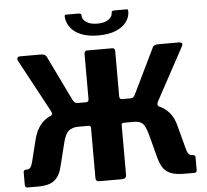

<svg xmlns="http://www.w3.org/2000/svg" viewBox="-61 -1020 1171 1085"><g transform="rotate(-5 524.5 -477.0)"><path d="M52 0Q37 0 37 -15V-87Q37 -101 52 -101Q71 -101 78 -112Q85 -123 91 -148L121 -269Q133 -315 156 -345Q179 -375 213 -390.5Q247 -406 291 -408L350 -451H423Q438 -451 438 -468V-723Q438 -742 454 -742H597Q612 -742 612 -724V-468Q612 -451 627 -451H699L758 -408Q796 -406 830 -392Q864 -378 889.5 -348.5Q915 -319 927 -269L959 -148Q965 -123 972.5 -112Q980 -101 997 -101Q1012 -101 1012 -87V-15Q1012 0 997 0H942Q892 0 863 -12Q834 -24 818.5 -49.5Q803 -75 793 -116L762 -234Q753 -267 744 -284.5Q735 -302 720.5 -309.5Q706 -317 683 -317H625Q612 -317 612 -304V-23Q612 0 586 0H460Q447 0 442.5 -5Q438 -10 438 -21V-304Q438 -317 425 -317H367Q333 -317 312.5 -300Q292 -283 280 -234L249 -109Q240 -68 223 -44Q206 -20 179 -10Q152 0 108 0ZM382 -375 220 -394Q226 -397 225.5 -404.5Q225 -412 220 -420L59 -719Q55 -729 59 -735.5Q63 -742 75 -742H190Q217 -742 224 -726L347 -472Q353 -461 359 -456Q365 -451 376 -451ZM668 -375 674 -451Q685 -451 691 -456Q697 -461 702 -472L825 -726Q831 -742 859 -742H974Q987 -742 991.5 -736Q996 -730 990 -719L828 -420Q824 -412 823.5 -404.5Q823 -397 828 -394ZM525 -821Q467 -821 427.5 -837.5Q388 -854 367.5 -881.5Q347 -909 345 -940Q344 -949 346.5 -951.5Q349 -954 354 -954H419Q431 -954 435.5 -951.5Q440 -949 440 -942Q439 -920 462 -904Q485 -888 525 -888ZM525 -821V-888Q566 -888 588.5 -904Q611 -920 611 -942Q611 -949 615 -951.5Q619 -954 631 -954H696Q702 -954 703.5 -951.5Q705 -949 705 -940Q705 -909 684.5 -881.5Q664 -854 624 -837.5Q584 -821 525 -821Z"/></g></svg>

Font: Libre Franklin
Style: Bold
Weight: 700
Designer: Pablo Impallari, Rodrigo Fuenzalida, Nhung Nguyen
Foundry: Impallari Type
Version: Version 3.000